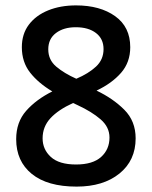

<svg xmlns="http://www.w3.org/2000/svg" viewBox="-20 -774 564 712"><path d="M262 -754Q351 -754 407 -714Q463 -674 463 -599Q463 -543 429 -504Q395 -465 338 -438Q399 -409 441 -367Q483 -325 483 -261Q483 -179 423 -130.5Q363 -82 264 -82Q156 -82 98 -129Q40 -176 40 -258Q40 -321 77 -363Q114 -405 174 -435Q122 -466 91.5 -505Q61 -544 61 -599Q61 -648 87 -682.5Q113 -717 158.5 -735.5Q204 -754 262 -754ZM261 -673Q216 -673 187.5 -651.5Q159 -630 159 -591Q159 -552 188.5 -527Q218 -502 263 -482Q308 -501 336 -527Q364 -553 364 -592Q364 -630 336 -651.5Q308 -673 261 -673ZM138 -261Q138 -220 168.5 -192Q199 -164 262 -164Q324 -164 355 -192Q386 -220 386 -264Q386 -303 353 -331.5Q320 -360 268 -384L251 -392Q196 -367 167 -335.5Q138 -304 138 -261Z"/></svg>

Font: Noto Sans Telugu UI SemiCondensed Medium
Style: Regular
Weight: 500
Width: 4
Designer: Jelle Bosma - Monotype Design Team
Foundry: Monotype Imaging Inc.
Version: Version 2.005; ttfautohint (v1.8.4.7-5d5b)